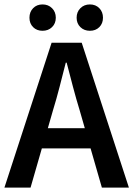

<svg xmlns="http://www.w3.org/2000/svg" viewBox="-22 -847 602 867"><path d="M217 -348 194 -268H361L338 -348Q322 -400 307.5 -455Q293 -510 279 -564H275Q261 -509 247 -454.5Q233 -400 217 -348ZM-2 0 211 -654H347L560 0H438L387 -177H167L116 0ZM170 -708Q144 -708 127.5 -724.5Q111 -741 111 -767Q111 -793 127.5 -810Q144 -827 170 -827Q196 -827 213 -810Q230 -793 230 -767Q230 -741 213 -724.5Q196 -708 170 -708ZM384 -708Q358 -708 341 -724.5Q324 -741 324 -767Q324 -793 341 -810Q358 -827 384 -827Q410 -827 426.5 -810Q443 -793 443 -767Q443 -741 426.5 -724.5Q410 -708 384 -708Z"/></svg>

Font: Giro Semibold
Style: Regular
Weight: 600
Designer: Paul D. Hunt
Foundry: Adobe Systems Incorporated
Version: Version 1.000;PS 1.0;hotconv 1.0.88;makeotf.lib2.5.647800